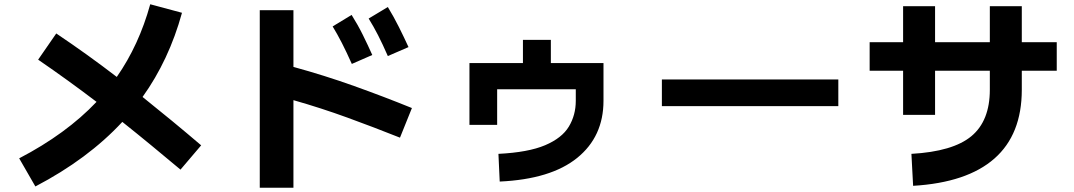

<svg xmlns="http://www.w3.org/2000/svg" viewBox="-20 -816 5040 901"><path d="M146 59 70 -73Q291 -188 433 -338Q366 -389 297.5 -438.5Q229 -488 159 -536L244 -659Q317 -610 388 -559Q459 -508 528 -455Q632 -604 685 -796L834 -756Q773 -534 649 -361Q719 -305 787.5 -248.5Q856 -192 924 -134L827 -20Q759 -77 691 -133Q623 -189 554 -244Q393 -70 146 59Z M1800 -553Q1775 -610 1754 -651Q1733 -692 1710 -729L1800 -783Q1828 -737 1852 -689Q1876 -641 1897 -595ZM1357 65H1199V-768H1357V-502Q1503 -462 1641.5 -412.5Q1780 -363 1913 -309L1857 -170Q1734 -219 1610.5 -264Q1487 -309 1357 -346ZM1631 -516Q1606 -572 1584.5 -614Q1563 -656 1541 -692L1630 -746Q1659 -700 1682.5 -652.5Q1706 -605 1727 -558Z M2325 36 2319 -94Q2459 -101 2538 -134.5Q2617 -168 2649.5 -222Q2682 -276 2682 -343V-397H2313V-230H2183V-520H2434V-629H2565V-520H2812V-343Q2812 -175 2688.5 -75Q2565 25 2325 36Z M3914 -443V-318H3086V-443Z M4265 56 4257 -94Q4452 -105 4538.5 -177Q4625 -249 4625 -395V-484H4368V-277H4218V-484H4061V-618H4218V-787H4368V-618H4625V-787H4775V-618H4939V-484H4775V-395Q4775 -185 4646.5 -72Q4518 41 4265 56Z"/></svg>

Font: Murecho
Style: Bold
Weight: 700
Designer: Neil Summerour
Foundry: Positype
Version: Version 1.010; ttfautohint (v1.8.3)